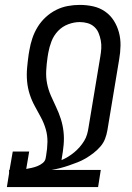

<svg xmlns="http://www.w3.org/2000/svg" viewBox="-20 -763 540 783"><path d="M8 0 17 -56V-70H19L32 -145H99L87 -74Q98 -76 109.5 -78.5Q121 -81 132.5 -85.5Q144 -90 154 -98Q164 -106 166 -117L168 -128Q173 -156 173.5 -183.5Q174 -211 166.5 -236.5Q159 -262 146.5 -285Q134 -308 121.5 -331Q109 -354 101 -379Q93 -404 90.5 -431Q88 -458 90.5 -486Q93 -514 97 -542L100 -559Q104 -583 112 -607Q120 -631 133.5 -653Q147 -675 166.5 -693Q186 -711 209 -722.5Q232 -734 256.5 -738.5Q281 -743 305 -743Q334 -743 360.5 -737Q387 -731 408.5 -716Q430 -701 444 -679Q458 -657 465 -631Q472 -605 471.5 -577Q471 -549 466 -521L418 -232Q415 -214 408.5 -197Q402 -180 389.5 -165.5Q377 -151 361.5 -139Q346 -127 330 -117.5Q314 -108 296 -101Q278 -94 260.5 -88Q243 -82 225.5 -77.5Q208 -73 190 -70H391L380 0ZM231 -110Q245 -116 258 -124Q271 -132 283 -142Q295 -152 305 -163.5Q315 -175 323 -188Q331 -201 335 -215Q339 -229 341 -243L389 -532Q392 -549 393 -565.5Q394 -582 391 -598Q388 -614 382 -628.5Q376 -643 364.5 -653.5Q353 -664 337.5 -668.5Q322 -673 305 -673Q282 -673 258 -664Q234 -655 216.5 -636.5Q199 -618 190 -594.5Q181 -571 177 -548L100 -559L177 -548L174 -530Q170 -503 168.5 -475.5Q167 -448 172 -422.5Q177 -397 187.5 -373Q198 -349 209 -326Q220 -303 228 -278Q236 -253 239 -226.5Q242 -200 239.5 -172.5Q237 -145 232 -118Z"/></svg>

Font: Iosevka Oblique
Style: Regular
Weight: 400
Italic angle: -9°
Monospace: yes
Designer: Belleve Invis
Foundry: Belleve Invis
Version: Version 32.5.0; ttfautohint (v1.8.4)